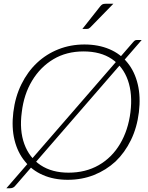

<svg xmlns="http://www.w3.org/2000/svg" viewBox="-20 -951 786 1023"><path d="M341 7Q267 7 208.5 -18.5Q150 -44 113 -91Q74 -138 57.5 -204.5Q41 -271 51 -353Q61 -435 94 -502Q127 -569 177 -616Q227 -663 291.5 -688.5Q356 -714 430 -714Q504 -714 563 -689Q622 -664 660 -616Q698 -569 714 -502Q730 -435 720 -353Q710 -271 677.5 -204.5Q645 -138 596 -91Q545 -44 480.5 -18.5Q416 7 341 7ZM345 -31Q436 -31 506 -71Q576 -111 619.5 -184Q663 -257 675 -353Q687 -450 661.5 -523Q636 -596 576 -636.5Q516 -677 425 -677Q334 -677 264.5 -635.5Q195 -594 151 -521Q107 -448 96 -353Q83 -257 109.5 -184Q136 -111 196.5 -71Q257 -31 345 -31ZM14 52 688 -725Q695 -733 699 -735.5Q703 -738 712 -738H735L62 38Q56 46 48.5 49Q41 52 33 52ZM543 -931H584L461 -805Q457 -801 453 -799Q449 -797 443 -797H419L513 -916Q520 -925 526 -928Q532 -931 543 -931Z"/></svg>

Font: Aleo ExtraLight
Style: Italic
Weight: 250
Italic angle: -7°
Designer: Alessio Laiso
Foundry: Alessio Laiso
Version: Version 2.001;gftools[0.9.29]